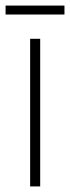

<svg xmlns="http://www.w3.org/2000/svg" viewBox="-38 -668 251 688"><path d="M193 -648H-18V-616H193ZM106 0V-529H70V0Z"/></svg>

Font: Noto Sans Telugu ExtraCondensed ExtraLight
Style: Regular
Weight: 200
Width: 2
Designer: Jelle Bosma - Monotype Design Team
Foundry: Monotype Imaging Inc.
Version: Version 2.005